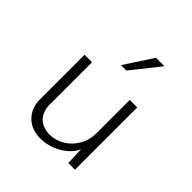

<svg xmlns="http://www.w3.org/2000/svg" viewBox="-172 -724 853 853"><g transform="rotate(45 254.5 -297.5)"><path d="M420 -391V0H378L375 -83Q356 -42 310 -15.5Q264 11 212 11Q158 11 124.5 -21.5Q91 -54 89 -106V-391H136V-120Q138 -80 161 -56Q184 -32 228 -30Q266 -30 299.5 -50Q333 -70 353 -105Q373 -140 373 -183V-391ZM270 -473H236L323 -606H376Z"/></g></svg>

Font: Josefin Sans Light
Style: Regular
Weight: 300
Designer: Santiago Orozco
Foundry: Typemade
Version: Version 2.000